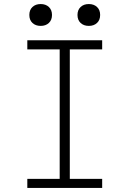

<svg xmlns="http://www.w3.org/2000/svg" viewBox="-20 -929 640 949"><path d="M115 0V-45H275V-685H115V-730H485V-685H325V-45H485V0ZM181 -801Q156 -801 140.5 -815.5Q125 -830 125 -855Q125 -880 140.5 -894.5Q156 -909 181 -909Q206 -909 221.5 -894.5Q237 -880 237 -855Q237 -830 221.5 -815.5Q206 -801 181 -801ZM419 -801Q394 -801 378.5 -815.5Q363 -830 363 -855Q363 -880 378.5 -894.5Q394 -909 419 -909Q444 -909 459.5 -894.5Q475 -880 475 -855Q475 -830 459.5 -815.5Q444 -801 419 -801Z"/></svg>

Font: M PLUS Code Latin Expanded Light
Style: Regular
Weight: 300
Width: 7
Designer: Coji Morishita
Foundry: UNDERFOREST DESIGN
Version: Version 1.002; ttfautohint (v1.8.3)